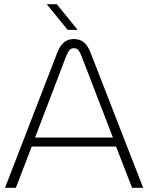

<svg xmlns="http://www.w3.org/2000/svg" viewBox="-20 -900 710 920"><path d="M4 0 253 -644Q267 -681 286.5 -697Q306 -713 334 -713Q362 -713 381.5 -697.5Q401 -682 415 -645L666 0H613L536 -198H132L56 0ZM148 -241H521L372 -628Q365 -647 357 -658Q349 -669 334 -669Q319 -669 311.5 -658.5Q304 -648 296 -628ZM304 -757 204 -880H252L352 -757Z"/></svg>

Font: MuseoModerno ExtraLight
Style: Regular
Weight: 200
Designer: Pablo Cosgaya, Héctor Gatti, Marcela Romero, and the Authors of The MuseoModerno Project.
Foundry: Omnibus-Type Team
Version: Version 1.001